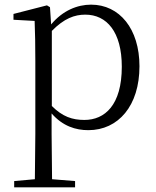

<svg xmlns="http://www.w3.org/2000/svg" viewBox="-20 -546 670 826"><path d="M360 14C489 14 580 -91 580 -261C580 -422 494 -526 372 -526C313 -526 250 -501 200 -441L195 -515L182 -523L38 -486V-461L129 -456C131 -406 132 -351 132 -282V30L130 225L41 233V260H303V233L204 225L202 30V-58C250 -3 306 14 360 14ZM203 -413C256 -467 301 -483 347 -483C439 -483 504 -409 504 -259C504 -94 431 -30 343 -30C291 -30 249 -44 203 -90Z"/></svg>

Font: Noto Serif HK Light
Style: Regular
Weight: 300
Designer: Ryoko NISHIZUKA 西塚涼子 (kana & ideographs); Frank Grießhammer (Latin, Greek & Cyrillic); Wenlong ZHANG 张文龙 (bopomofo); San
Foundry: Adobe
Version: Version 2.001;hotconv 1.1.0;makeotfexe 2.6.0